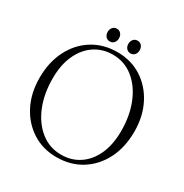

<svg xmlns="http://www.w3.org/2000/svg" viewBox="-189 -978 1092 1138"><g transform="rotate(30 357.0 -408.5)"><path d="M358 -709.5Q452 -709.5 524.5 -663Q597 -616.5 638.2 -535.5Q679.5 -454.5 679.5 -351.5Q679.5 -243 637.8 -161.5Q596 -80 522.8 -34.5Q449.5 11 354 11Q260.5 11 188 -35.5Q115.5 -82 74.2 -162.8Q33 -243.5 33 -347Q33 -455 74.8 -536.8Q116.5 -618.5 190 -664Q263.5 -709.5 358 -709.5ZM610 -315.5Q610 -420.5 576 -503.8Q542 -587 481.5 -635Q421 -683 342.5 -683Q272 -683 217.8 -646.5Q163.5 -610 132.8 -542.8Q102 -475.5 102 -382.5Q102 -277.5 136 -194.5Q170 -111.5 230.8 -63.5Q291.5 -15.5 371 -15.5Q441 -15.5 495 -51.8Q549 -88 579.5 -155.2Q610 -222.5 610 -315.5ZM285.5 -741Q268 -741 257.2 -753.5Q246.5 -766 246.5 -784.5Q246.5 -803 257.2 -815.5Q268 -828 285.5 -828Q302.5 -828 313.2 -815.5Q324 -803 324 -784.5Q324 -766 313.2 -753.5Q302.5 -741 285.5 -741ZM427 -741Q409.5 -741 398.8 -753.5Q388 -766 388 -784.5Q388 -803 398.8 -815.5Q409.5 -828 427 -828Q444.5 -828 455 -815.5Q465.5 -803 465.5 -784.5Q465.5 -766 455 -753.5Q444.5 -741 427 -741Z"/></g></svg>

Font: Fraunces 144pt S050 Light
Style: Regular
Weight: 300
Version: Version 1.000; ttfautohint (v1.8.3)